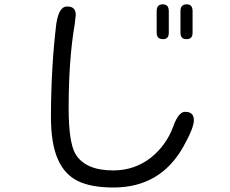

<svg xmlns="http://www.w3.org/2000/svg" viewBox="-20 -792 1040 867"><path d="M714.8 -772.5Q687.5 -772.5 687.5 -742.2V-644.5Q687.5 -625 699.2 -619.1Q705.1 -615.2 716.8 -615.2Q742.2 -615.2 742.2 -644.5V-742.2Q742.2 -765.6 726.6 -770.5Q721.7 -772.5 714.8 -772.5ZM849.6 -742.2Q849.6 -772.5 823.2 -772.5Q813.5 -772.5 809.1 -770Q804.7 -767.6 802.7 -765.6Q794.9 -758.8 794.9 -742.2V-644.5Q794.9 -628.9 801.8 -622.1Q808.6 -615.2 822.3 -615.2Q835.9 -615.2 842.8 -622.1Q849.6 -628.9 849.6 -644.5ZM259.8 -752.9Q241.2 -733.4 234.4 -685.5Q210.9 -495.1 210 -266.6Q210 -142.6 241.2 -73.2Q271.5 -3.9 331.5 25.4Q391.6 54.7 492.2 54.7Q705.1 54.7 808.6 -130.9Q855.5 -214.8 855.5 -249Q855.5 -274.4 838.9 -282.2Q830.1 -287.1 816.4 -287.1Q802.7 -287.1 792 -275.4Q776.4 -259.8 763.7 -224.6Q732.4 -136.7 660.2 -79.1Q586.9 -22.5 491.2 -22.5Q366.2 -22.5 321.3 -95.7Q290 -148.4 290 -303.7Q290 -523.4 317.4 -682.6L322.3 -726.6Q321.3 -750 306.6 -757.8Q297.9 -762.7 283.7 -762.7Q269.5 -762.7 259.8 -752.9Z"/></svg>

Font: FakePearl
Style: Light
Weight: 350
Version: Version 1.2